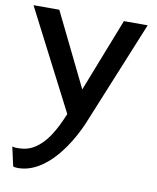

<svg xmlns="http://www.w3.org/2000/svg" viewBox="-88 -523 689 843"><g transform="rotate(10 256.0 -102.0)"><path d="M108 -460H-7L222 -15C189 65 156 120 108 150C83 166 58 170 33 170C16 170 13 168 9 167L28 253C34 255 39 256 49 256C181 256 274 96 312 4L502 -460H396L268 -133Z"/></g></svg>

Font: Quattrocento Sans
Style: Bold
Weight: 700
Designer: Pablo Impallari
Foundry: Pablo Impallari, Igino Marini, Brenda Gallo
Version: Version 2.000